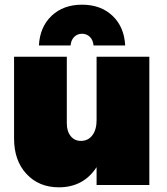

<svg xmlns="http://www.w3.org/2000/svg" viewBox="-20 -789 712 819"><path d="M281 -595H146Q150 -674 200 -721.5Q250 -769 330 -769Q410 -769 460 -721.5Q510 -674 514 -595H379Q377 -618 363.5 -631.5Q350 -645 330 -645Q310 -645 296.5 -631.5Q283 -618 281 -595ZM392 -547H617V0H392V-76Q336 10 231 10Q146 10 93 -47Q40 -104 40 -198V-547H265V-263Q265 -229 281.5 -208.5Q298 -188 325 -188Q356 -188 374 -212Q392 -236 392 -276Z"/></svg>

Font: MontserratBlack
Style: Regular
Weight: 900
Designer: Julieta Ulanovsky
Foundry: Julieta Ulanovsky
Version: Version 4.000